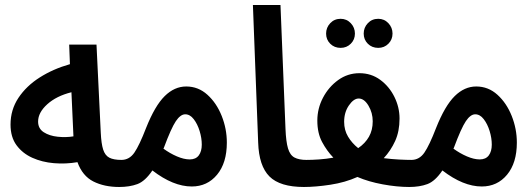

<svg xmlns="http://www.w3.org/2000/svg" viewBox="-20 -741 2122 766"><path d="M456 5Q396 5 352.5 -17Q309 -39 289 -94Q242 -86 195 -90Q148 -94 109 -111.5Q70 -129 46 -161.5Q22 -194 22 -244Q22 -303 53.5 -350.5Q85 -398 138.5 -432Q192 -466 259 -485L256 -563H365L382 -212Q384 -168 391.5 -144.5Q399 -121 416 -112Q433 -103 465 -103Q492 -103 505.5 -88Q519 -73 519 -51Q519 -26 503.5 -10.5Q488 5 456 5ZM132 -256Q132 -228 154.5 -213.5Q177 -199 210 -195.5Q243 -192 273 -197L265 -373Q205 -358 168.5 -325Q132 -292 132 -256Z M455 5 464 -103Q496 -103 516 -132Q536 -161 563 -231Q598 -319 637 -357.5Q676 -396 723 -396Q771 -396 807.5 -363Q844 -330 864.5 -278.5Q885 -227 885 -172Q885 -91 846 -44Q807 3 745 3Q671 3 588 -61Q559 -18 528 -6.5Q497 5 455 5ZM634 -152 632 -148Q658 -129 686 -117Q714 -105 737 -105Q761 -105 773 -121Q785 -137 785 -164Q785 -190 776.5 -218Q768 -246 753 -265.5Q738 -285 719 -285Q700 -285 681.5 -257.5Q663 -230 634 -152Z M1193 5Q1097 5 1055 -37Q1013 -79 1010 -172L989 -721H1099L1119 -227Q1121 -176 1129 -149Q1137 -122 1155 -112.5Q1173 -103 1203 -103Q1230 -103 1243 -88.5Q1256 -74 1256 -51Q1256 -26 1240.5 -10.5Q1225 5 1193 5Z M1489 -550Q1464 -550 1447.5 -566.5Q1431 -583 1431 -607Q1431 -631 1447.5 -648.5Q1464 -666 1489 -666Q1513 -666 1529.5 -648.5Q1546 -631 1546 -607Q1546 -583 1529.5 -566.5Q1513 -550 1489 -550ZM1339 -550Q1314 -550 1297.5 -566.5Q1281 -583 1281 -607Q1281 -631 1297.5 -648.5Q1314 -666 1339 -666Q1363 -666 1379.5 -648.5Q1396 -631 1396 -607Q1396 -583 1379.5 -566.5Q1363 -550 1339 -550Z M1192 5 1201 -103Q1226 -103 1254 -105Q1282 -107 1310 -112Q1284 -139 1265 -174.5Q1246 -210 1246 -260Q1246 -308 1268.5 -351Q1291 -394 1329 -421.5Q1367 -449 1414 -449Q1461 -449 1497 -422.5Q1533 -396 1553.5 -354.5Q1574 -313 1574 -268Q1574 -217 1556.5 -178.5Q1539 -140 1511 -110Q1543 -106 1572.5 -104.5Q1602 -103 1623 -103Q1649 -103 1662.5 -88Q1676 -73 1676 -51Q1676 -27 1660.5 -11Q1645 5 1613 5Q1564 5 1507 -5.5Q1450 -16 1406 -35Q1357 -13 1298 -4Q1239 5 1192 5ZM1353 -255Q1353 -222 1368.5 -196Q1384 -170 1409 -150Q1437 -169 1452 -195.5Q1467 -222 1467 -257Q1467 -291 1450 -319.5Q1433 -348 1411 -348Q1391 -348 1372 -320.5Q1353 -293 1353 -255Z M1612 5 1621 -103Q1653 -103 1673 -132Q1693 -161 1720 -231Q1755 -319 1794 -357.5Q1833 -396 1880 -396Q1928 -396 1964.5 -363Q2001 -330 2021.5 -278.5Q2042 -227 2042 -172Q2042 -91 2003 -44Q1964 3 1902 3Q1828 3 1745 -61Q1716 -18 1685 -6.5Q1654 5 1612 5ZM1791 -152 1789 -148Q1815 -129 1843 -117Q1871 -105 1894 -105Q1918 -105 1930 -121Q1942 -137 1942 -164Q1942 -190 1933.5 -218Q1925 -246 1910 -265.5Q1895 -285 1876 -285Q1857 -285 1838.5 -257.5Q1820 -230 1791 -152Z"/></svg>

Font: Noto Sans Arabic ExtCond SemBd
Style: Regular
Weight: 600
Width: 2
Designer: Monotype Design Team, Nadine Chahine, Nizar Qandah and Khaled Hosny
Foundry: Monotype Imaging Inc.
Version: Version 2.012; ttfautohint (v1.8.4.7-5d5b)